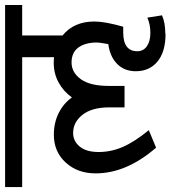

<svg xmlns="http://www.w3.org/2000/svg" viewBox="8 -688 686 773"><g transform="rotate(-90 351.5 -301.0)"><path d="M602.5 21V22Q529.8 22 490.7 -10.5Q451.7 -43 451.7 -97.7Q451.7 -144 481.4 -173.1Q511.2 -202.1 561 -208.5Q567.4 -244.1 567.4 -254.4Q567.4 -300.8 547.4 -328.6Q527.3 -356.4 487.1 -356.4Q446.8 -356.4 419.7 -319.1Q392.6 -281.7 392.6 -206.5V-143.1H306.2V-204.6Q306.2 -274.4 276.4 -312.3Q246.6 -350.1 203.1 -350.1Q170.4 -350.1 148.4 -323.5Q126.5 -296.9 126.5 -247.3Q126.5 -197.8 146.7 -150.6Q167 -103.5 214.4 -45.4L144 -16.1Q40.5 -135.3 40.5 -259.3Q40.5 -332.5 84.2 -380.1Q127.9 -427.7 195.8 -427.7Q244.1 -427.7 283 -408.4Q321.8 -389.2 346.2 -355Q371.1 -389.6 407 -408.9Q442.9 -428.2 484.9 -428.2Q500.5 -428.2 508.3 -426.8V-555.2H-14.6V-624H718.3V-555.2H595.7V-392.6Q651.9 -347.2 651.9 -264.2Q651.9 -221.7 630.9 -148.4H607.9Q532.2 -148.4 532.2 -91.8Q532.2 -67.4 552.2 -53.2Q572.3 -39.1 606.2 -39.1Q640.1 -39.1 667.5 -51.3L676.8 7.8Q647 21 602.5 21Z"/></g></svg>

Font: Yantramanav
Style: Regular
Weight: 400
Version: Version 1.001;PS 1.0;hotconv 1.0.72;makeotf.lib2.5.5900; ttf